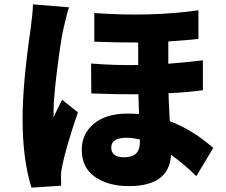

<svg xmlns="http://www.w3.org/2000/svg" viewBox="-20 -812 1040 884"><path d="M131.8 -792 297.9 -778.3Q289.1 -755.9 271.5 -676.8Q260.7 -630.9 243.7 -496.1Q226.6 -361.3 226.6 -298.8Q226.6 -276.4 227.5 -272.5Q233.4 -288.1 246.6 -314Q259.8 -339.8 265.6 -352.5L338.9 -294.9Q284.2 -135.7 266.6 -48.8Q260.7 -21.5 260.7 -2Q260.7 27.3 261.7 43L125 51.8Q84 -77.1 84 -264.6Q84 -426.8 121.1 -679.7Q130.9 -752.9 131.8 -792ZM624 -156.2V-169.9Q589.8 -177.7 561.5 -177.7Q492.2 -177.7 492.2 -132.8Q492.2 -87.9 551.8 -87.9Q624 -87.9 624 -156.2ZM914.1 -534.2V-396.5Q840.8 -386.7 755.9 -382.8Q755.9 -363.3 761.7 -253.9Q866.2 -214.8 961.9 -130.9L883.8 -1Q833 -51.8 767.6 -99.6Q759.8 44.9 573.2 44.9Q478.5 44.9 417.5 2.4Q356.4 -40 356.4 -122.1Q356.4 -196.3 412.6 -242.7Q468.8 -289.1 567.4 -289.1Q586.9 -289.1 620.1 -287.1Q619.1 -331.1 617.2 -377.9Q530.3 -377 400.4 -381.8L399.4 -519.5Q506.8 -510.7 616.2 -512.7V-616.2Q510.7 -616.2 414.1 -620.1V-752Q671.9 -733.4 893.6 -764.6V-632.8Q832 -626 754.9 -621.1V-518.6Q820.3 -523.4 914.1 -534.2Z"/></svg>

Font: Gen Shin Gothic Heavy
Style: Bold
Weight: 900
Designer: [Source Han Sans]
Ryoko NISHIZUKA  (kana & ideographs); Paul D. Hunt (Latin, Greek & Cyrillic); Wenlong ZHANG  (bopomofo
Version: Version 1.002.20150607